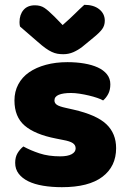

<svg xmlns="http://www.w3.org/2000/svg" viewBox="-20 -760 532 797"><path d="M462 -145Q462 -69 405 -26Q348 17 237 17Q195 17 159 11Q123 5 97.5 -7.5Q72 -20 57.5 -39Q43 -58 43 -84Q43 -108 53 -124.5Q63 -141 77 -152Q106 -136 143.5 -123.5Q181 -111 230 -111Q261 -111 277.5 -120Q294 -129 294 -144Q294 -158 282 -166Q270 -174 242 -179L212 -185Q125 -202 82.5 -238.5Q40 -275 40 -343Q40 -380 56 -410Q72 -440 101 -460Q130 -480 170.5 -491Q211 -502 260 -502Q297 -502 329.5 -496.5Q362 -491 386 -480Q410 -469 424 -451.5Q438 -434 438 -410Q438 -387 429.5 -370.5Q421 -354 408 -343Q400 -348 384 -353.5Q368 -359 349 -363.5Q330 -368 310.5 -371Q291 -374 275 -374Q242 -374 224 -366.5Q206 -359 206 -343Q206 -332 216 -325Q226 -318 254 -312L285 -305Q381 -283 421.5 -244.5Q462 -206 462 -145ZM240 -656Q273 -685 292 -704Q311 -723 330 -740Q369 -740 392 -721.5Q415 -703 415 -674Q415 -654 404 -639Q393 -624 367 -603L322 -566Q304 -552 284.5 -543.5Q265 -535 243 -535Q229 -535 218 -537Q207 -539 195 -544.5Q183 -550 169 -560Q155 -570 137 -586L63 -650Q62 -655 61.5 -659Q61 -663 61 -668Q61 -699 77.5 -718.5Q94 -738 125 -738Q148 -738 164 -727.5Q180 -717 206 -691Z"/></svg>

Font: Baloo Cyrillic
Style: Regular
Weight: 400
Designer: Ek Type, Denis Ignatov
Foundry: Ek Type
Version: Version 1.50 July 26, 2019